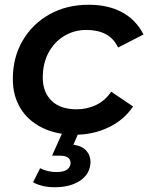

<svg xmlns="http://www.w3.org/2000/svg" viewBox="-20 -560 624 808"><path d="M296 7Q217 7 157.5 -22.5Q98 -52 66 -104.5Q34 -157 34 -228Q34 -318 75 -388.5Q116 -459 188 -499.5Q260 -540 354 -540Q435 -540 493.5 -508.5Q552 -477 584 -415L477 -360Q459 -398 425.5 -416Q392 -434 344 -434Q292 -434 250 -408.5Q208 -383 184 -338Q160 -293 160 -234Q160 -172 197 -136Q234 -100 302 -100Q346 -100 384 -118Q422 -136 448 -174L540 -112Q503 -56 438 -24.5Q373 7 296 7ZM210 228Q183 228 160 222.5Q137 217 119 207L149 148Q165 156 182 160Q199 164 218 164Q249 164 263 153Q277 142 277 126Q277 111 266 103Q255 95 230 95H199L245 -7H313L289 49Q325 54 343 74Q361 94 361 123Q359 172 317.5 200Q276 228 210 228Z"/></svg>

Font: MOST Montserrat SemiBold
Style: Italic
Weight: 600
Italic angle: -11.3°
Designer: Julieta Ulanovsky
Foundry: Julieta Ulanovsky
Version: Version 8.000;March 11, 2024;FontCreator 15.0.0.2926 64-bit